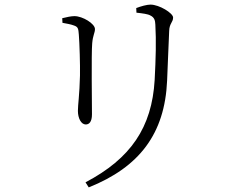

<svg xmlns="http://www.w3.org/2000/svg" viewBox="-20 -760 1040 833"><path d="M365 53C585 -35 695 -180 705 -410C708 -472 711 -567 714 -626C715 -659 731 -663 731 -684C731 -703 671 -740 633 -740C617 -740 592 -733 571 -725L572 -705C599 -702 622 -699 632 -693C651 -684 653 -670 654 -653C658 -583 656 -508 651 -413C639 -207 547 -72 351 31ZM251 -661C272 -657 286 -655 302 -649C319 -643 320 -635 322 -610C325 -574 328 -478 327 -432C325 -348 318 -306 318 -279C318 -247 332 -220 352 -220C366 -220 379 -230 379 -264C379 -299 376 -529 380 -572C383 -608 392 -617 392 -634C392 -657 339 -690 303 -690C290 -690 269 -686 250 -681Z"/></svg>

Font: Noto Serif SC Light
Style: Regular
Weight: 300
Designer: Ryoko NISHIZUKA 西塚涼子 (kana & ideographs); Frank Grießhammer (Latin, Greek & Cyrillic); Wenlong ZHANG 张文龙 (bopomofo); San
Foundry: Adobe
Version: Version 2.001;hotconv 1.1.0;makeotfexe 2.6.0